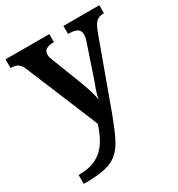

<svg xmlns="http://www.w3.org/2000/svg" viewBox="-183 -655 940 1014"><g transform="rotate(-30 287.0 -148.0)"><path d="M31 186Q100 186 143 162.5Q186 139 211.5 97.5Q237 56 254 2L72 -437Q60 -465 44.5 -474Q29 -483 5 -483H2V-536H269V-487H266Q238 -487 222 -477.5Q206 -468 206 -446Q206 -438 209 -427.5Q212 -417 216 -408L286 -227Q315 -151 322 -106Q325 -130 335 -157.5Q345 -185 351 -201L417 -397Q427 -422 427 -444Q427 -467 409.5 -477Q392 -487 359 -487H355V-536H574V-487H570Q542 -487 526 -471.5Q510 -456 494 -412L343 2Q316 74 292.5 121Q269 168 238.5 193.5Q208 219 162 229.5Q116 240 45 240H31Z"/></g></svg>

Font: Noto Serif Toto SemiBold
Style: Regular
Weight: 600
Designer: Monotype Design Team
Foundry: Monotype Imaging Inc.
Version: Version 2.001; ttfautohint (v1.8.4.7-5d5b)